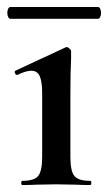

<svg xmlns="http://www.w3.org/2000/svg" viewBox="-20 -531 310 551"><path d="M44 -12Q78 -12 89.5 -26Q101 -40 101 -81V-263Q101 -297 94 -312.5Q87 -328 70 -328Q54 -328 30 -316H29Q25 -316 23 -321Q21 -326 24 -328L168 -395L171 -396Q175 -396 179.5 -391.5Q184 -387 184 -384V-363Q182 -321 182 -264V-81Q182 -40 193.5 -26Q205 -12 239 -12Q242 -12 242 -6Q242 0 239 0Q214 0 199 -1L141 -2L83 -1Q69 0 44 0Q41 0 41 -6Q41 -12 44 -12ZM1 -494Q1 -501 3.5 -506Q6 -511 10 -511H261Q265 -511 267.5 -506Q270 -501 270 -494Q270 -487 267.5 -482Q265 -477 261 -477H10Q6 -477 3.5 -482Q1 -487 1 -494Z"/></svg>

Font: Cormorant Garamond SemiBold
Style: Regular
Weight: 600
Designer: Christian Thalmann (Catharsis Fonts)
Foundry: Catharsis Fonts
Version: Version 4.000